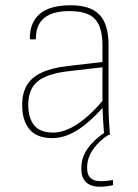

<svg xmlns="http://www.w3.org/2000/svg" viewBox="-20 -511 524 727"><path d="M378 0Q376 0 375 -1.5Q374 -3 374 -4Q372 -28 370.5 -54.5Q369 -81 368 -109V-121V-338Q368 -408 340 -438.5Q312 -469 243 -469Q116 -469 116 -366Q116 -362 113 -362H97Q93 -362 93 -367Q93 -425 129.5 -457.5Q166 -490 244 -491Q320 -492 355.5 -456.5Q391 -421 391 -339V-111Q391 -82 392.5 -55.5Q394 -29 396 -4Q397 0 393 0ZM178 12Q120 12 92 -21Q64 -54 64 -113Q64 -158 81.5 -188Q99 -218 137.5 -236Q176 -254 236 -261L374 -277V-257L236 -241Q155 -231 121 -201.5Q87 -172 87 -114Q87 -64 109.5 -36.5Q132 -9 181 -9Q226 -9 276.5 -43.5Q327 -78 378 -141V-113Q338 -68 304 -40.5Q270 -13 239 -0.5Q208 12 178 12ZM359 196Q323 196 305.5 178.5Q288 161 288 130V124Q288 86 311.5 52Q335 18 379 -11L392 -6V-1Q355 22 332.5 54.5Q310 87 310 122V127Q310 175 361 175Q371 175 382 174Q393 173 404 171Q408 170 408 173V187Q408 189 407.5 189.5Q407 190 405 191Q395 193 383 194.5Q371 196 359 196Z"/></svg>

Font: Sofia Sans Thin
Style: Regular
Weight: 250
Designer: Botio Nikoltchev, Ani Petrova
Foundry: lettersoup
Version: Version 4.101